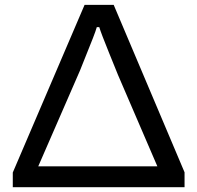

<svg xmlns="http://www.w3.org/2000/svg" viewBox="-20 -779 820 799"><path d="M33.2 -61 332 -758.8H453.1L748 -62V0H33.2ZM634.8 -86.9 471.2 -466.8Q466.3 -479 433.6 -559.6Q400.9 -640.1 393.1 -666H382.8Q378.9 -651.9 366.5 -619.9Q354 -587.9 337.4 -546.9Q320.8 -505.9 313 -485.8L139.2 -86.9Z"/></svg>

Font: Oakes Grotesk
Style: Medium
Weight: 500
Designer: Samuel Oakes
Foundry: Samuel Oakes
Version: Version 1.0 | wf-rip DC20170320